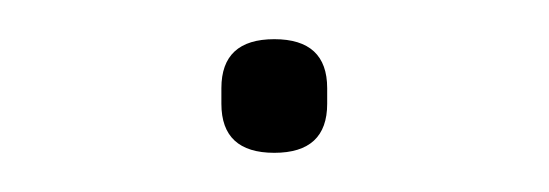

<svg xmlns="http://www.w3.org/2000/svg" viewBox="-20 -73 280 98"><path d="M120 5Q93 5 93 -20V-28Q93 -53 120 -53Q147 -53 147 -28V-20Q147 5 120 5Z"/></svg>

Font: IBM Plex Sans Hebrew Thin
Style: Regular
Weight: 100
Designer: Mike Abbink, Paul van der Laan, Pieter van Rosmalen, Yanek Iontef
Foundry: Bold Monday
Version: Version 1.2